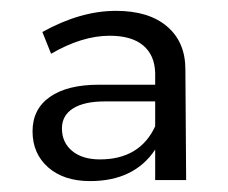

<svg xmlns="http://www.w3.org/2000/svg" viewBox="-20 -790 420 354"><path d="M323.2 -458H266.1V-514.2Q227.5 -456.1 146 -456.1Q97.7 -456.1 68.8 -481.4Q40 -506.8 40 -547.9Q40 -588.9 72 -611.3Q104 -633.8 162.1 -633.8H266.1V-655.8Q265.1 -688.5 243.9 -706.3Q222.7 -724.1 182.1 -724.1Q131.3 -724.1 74.2 -690.9L58.1 -731Q128.4 -770 193.8 -770Q254.4 -770 288.1 -741.2Q321.8 -712.4 321.8 -662.1ZM164.1 -496.1Q237.8 -496.1 266.1 -557.1V-603H172.9Q135.3 -603 114.7 -590.1Q94.2 -577.1 94.2 -553.2Q94.2 -527.3 113 -511.7Q131.8 -496.1 164.1 -496.1Z"/></svg>

Font: Montserrat-Arabic Light
Style: Regular
Weight: 300
Designer: Mohamed Gaber
Foundry: Kief Type Foundry
Version: Version 5.008;PS 005.008;hotconv 1.0.88;makeotf.lib2.5.64775